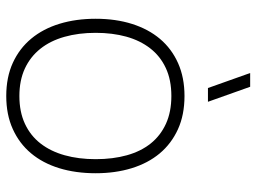

<svg xmlns="http://www.w3.org/2000/svg" viewBox="-123 -682 820 614"><g transform="rotate(90 287.0 -375.0)"><path d="M261.5 -630 213.5 -765H257.5L305.5 -630ZM287 15Q346.5 15 392.5 -5.8Q438.5 -26.5 470 -64Q501.5 -101.5 517.8 -154.2Q534 -207 534 -271Q534 -333.5 518 -385.8Q502 -438 470.8 -475.5Q439.5 -513 393.5 -534Q347.5 -555 287 -555Q228 -555 182 -534.5Q136 -514 104.5 -476.8Q73 -439.5 56.5 -387.2Q40 -335 40 -271Q40 -208 56 -155.5Q72 -103 103.5 -65Q135 -27 181 -6Q227 15 287 15ZM287 -27Q237 -27 199.2 -44.5Q161.5 -62 136 -94Q110.5 -126 97.8 -171Q85 -216 85 -271Q85 -324.5 97.2 -368.8Q109.5 -413 134.5 -445.2Q159.5 -477.5 197.5 -495.2Q235.5 -513 287 -513Q337.5 -513 375.5 -495.8Q413.5 -478.5 438.8 -447Q464 -415.5 476.5 -370.8Q489 -326 489 -271Q489 -216.5 476.5 -171.8Q464 -127 439 -94.8Q414 -62.5 376 -44.8Q338 -27 287 -27Z"/></g></svg>

Font: Vela Sans GX ExtLt
Style: Regular
Weight: 200
Designer: Principal design: Mikhail Sharanda - project Manrope.
Design modification: Ravid Balaliev
Foundry: Mikhail Sharanda
Version: Version 1.001